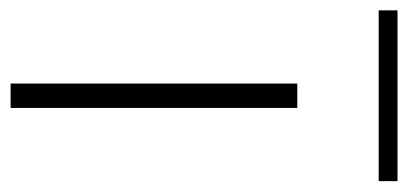

<svg xmlns="http://www.w3.org/2000/svg" viewBox="-266 -546 770 362"><g transform="rotate(90 119.0 -365.0)"><path d="M95.5 0V-540.5H141.5V0ZM-42.5 -694V-729.5H279.5V-694Z"/></g></svg>

Font: Encode Sans Expanded Expanded ExtraLight
Style: Regular
Weight: 200
Width: 7
Designer: Multiple Designers
Foundry: Impallari Type
Version: Version 3.000; ttfautohint (v1.8.3) -l 8 -r 50 -G 200 -x 14 